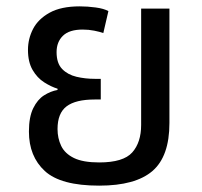

<svg xmlns="http://www.w3.org/2000/svg" viewBox="-20 -575 634 604"><path d="M292 9Q171 9 121 -37Q71 -83 71 -161Q71 -207 84.5 -234.5Q98 -262 118.5 -275Q139 -288 161 -292V-296Q141 -302 119 -316Q97 -330 82.5 -355Q68 -380 68 -418Q68 -453 84 -484Q100 -515 136 -535Q172 -555 231 -555Q255 -555 281 -551.5Q307 -548 321 -540L305 -471Q294 -475 276.5 -478.5Q259 -482 240 -482Q198 -482 178 -462.5Q158 -443 158 -411Q158 -376 175.5 -358Q193 -340 220.5 -333.5Q248 -327 278 -327H297V-262H278Q218 -262 189.5 -240.5Q161 -219 161 -169Q161 -140 172.5 -116Q184 -92 212.5 -78Q241 -64 292 -64Q368 -64 396 -95.5Q424 -127 424 -182V-548H513V-188Q513 -83 459.5 -37Q406 9 292 9Z"/></svg>

Font: Go Noto Kurrent-Regular
Style: Regular
Weight: 400
Designer: Monotype Design Team
Foundry: Monotype Imaging Inc.
Version: Version 2.012; ttfautohint (v1.8.4.7-5d5b)